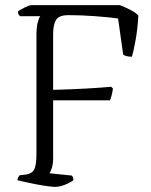

<svg xmlns="http://www.w3.org/2000/svg" viewBox="-20 -728 590 748"><path d="M195 0Q186 0 166.5 -2.5Q147 -5 123.5 -9.5Q100 -14 79.5 -18.5Q59 -23 48 -26Q48 -32 51 -37Q54 -42 56 -45L81 -48Q104 -51 113 -67.5Q122 -84 122 -129V-591Q122 -622 127 -641Q132 -660 137 -665H58Q55 -668 52.5 -671.5Q50 -675 50 -683Q56 -689 75.5 -698.5Q95 -708 103 -708H447Q465 -701 486 -690.5Q507 -680 519 -668Q516 -614 508 -570.5Q500 -527 494 -507Q482 -507 473 -509.5Q464 -512 460 -515L440 -656Q404 -661 350.5 -665Q297 -669 247 -669Q209 -669 198 -650Q187 -631 187 -596V-378Q261 -380 315.5 -383Q370 -386 413 -390L420 -383Q415 -350 408 -337H187V-112Q187 -90 182 -74Q177 -58 173 -53L260 -44Q262 -42 264 -37Q266 -32 266 -26Q251 -15 231 -7.5Q211 0 195 0Z"/></svg>

Font: Texturina 72pt ExtraLight
Style: Regular
Weight: 200
Designer: Guillermo Torres Carreño
Foundry: Omnibus-Type
Version: Version 1.002; ttfautohint (v1.8.3)